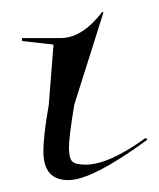

<svg xmlns="http://www.w3.org/2000/svg" viewBox="-20 -299 268 323"><path d="M62 -122 70 -224 17 -230V-235H84Q119 -236 152 -279L154 -278L105 -123Q96 -69 96 -51Q96 -33 101.5 -27.5Q107 -22 124 -22Q163 -22 225 -67L228 -64Q135 4 95 4Q53 4 53 -44Q53 -72 62 -122Z"/></svg>

Font: Kleymissky
Style: Regular
Weight: 500
Italic angle: -8°
Designer: gluk
Foundry: gluk
Version: Version 0.283